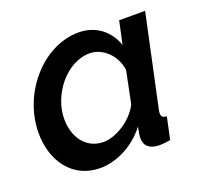

<svg xmlns="http://www.w3.org/2000/svg" viewBox="-100 -646 815 771"><g transform="rotate(-20 307.5 -261.0)"><path d="M19 -206C19 -86 88 10 205 10C274 10 352 -28 403 -95C398 -72 396 -57 396 -47C396 -14 419 5 461 5C472 5 487 3 506 0L526 -94C510 -95 503 -101 503 -115C503 -119 504 -124 505 -130L589 -522H478L457 -424C436 -486 383 -532 307 -532C155 -532 19 -376 19 -206ZM408 -188C379 -129 306 -84 253 -84C180 -84 135 -145 135 -224C135 -328 221 -438 321 -438C376 -438 428 -389 436 -325Z"/></g></svg>

Font: FIGSv2-sans-serif SmBold Italic
Style: Regular
Weight: 600
Italic angle: -12°
Designer: Matt McInerney, Pablo Impallari, Rodrigo Fuenzalida
Foundry: Matt McInerney, Pablo Impallari, Rodrigo Fuenzalida
Version: Version 4.020;hotconv 1.0.109;makeotfexe 2.5.65596